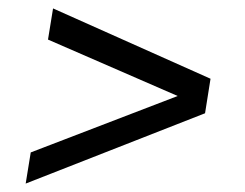

<svg xmlns="http://www.w3.org/2000/svg" viewBox="-20 -481 581 456"><path d="M41 -45 53 -119 402 -253 94 -387 106 -461 480 -294 467 -212Z"/></svg>

Font: Azeri Sans
Style: Italic
Weight: 400
Designer: Hector Gatti & Omnibus-Type (original fonts) / Cristiano Sobral (main changes and remastering)
Foundry: Omnibus-Type
Version: Version 0.07;August 21, 2020;FontCreator 13.0.0.2681 64-bit;